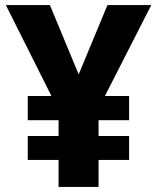

<svg xmlns="http://www.w3.org/2000/svg" viewBox="-20 -734 618 754"><path d="M289 -442 402 -714H574L392 -357H487V-262H367V-200H487V-106H367V0H210V-106H89V-200H210V-262H89V-357H182L3 -714H176Z"/></svg>

Font: Noto Sans Tamil ExtraBold
Style: Regular
Weight: 800
Designer: Jelle Bosma - Monotype Design Team
Foundry: Monotype Imaging Inc.
Version: Version 2.004; ttfautohint (v1.8.4.7-5d5b)